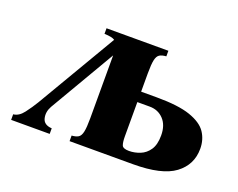

<svg xmlns="http://www.w3.org/2000/svg" viewBox="-81 -602 924 744"><g transform="rotate(20 380.5 -230.0)"><path d="M519 -275Q609 -275 658 -258Q707 -241 726.5 -212Q746 -183 746 -145Q746 -79 693 -39.5Q640 0 521 0H260V-23Q277 -24 287 -30Q297 -36 301 -54.5Q305 -73 305 -110V-370L147 -100Q133 -75 139 -50Q145 -25 178 -23V0H19V-23Q42 -25 61 -50Q80 -75 95 -100L288 -428Q277 -436 245 -437V-460H500V-437Q483 -436 473 -430Q463 -424 459 -406Q455 -388 455 -350V-275ZM455 -91Q455 -67 459.5 -55Q464 -43 489 -43Q512 -43 534.5 -52Q557 -61 571.5 -82.5Q586 -104 586 -142Q586 -184 563.5 -208Q541 -232 506 -232H455Z"/></g></svg>

Font: Bona Nova SC
Style: Bold
Weight: 700
Designer: Mateusz Machalski
Foundry: Capitalics
Version: Version 4.001; ttfautohint (v1.8.4.7-5d5b)